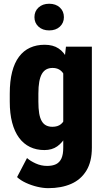

<svg xmlns="http://www.w3.org/2000/svg" viewBox="-20 -771 545 999"><path d="M323.2 -528.3H458V-2.4Q458 70.3 429.4 116.9Q400.9 163.6 350.1 185.8Q299.3 208 231 208Q204.6 208 173.8 200.7Q143.1 193.4 115 180.4Q86.9 167.5 68.8 150.4L120.6 51.3Q137.2 66.4 165.5 79.3Q193.8 92.3 225.1 92.3Q252.9 92.3 271.5 83.3Q290 74.2 299.6 53.5Q309.1 32.7 309.1 -2.4V-404.3ZM30.8 -242.2V-283.7Q30.8 -348.6 43 -396.5Q55.2 -444.3 78.9 -475.8Q102.5 -507.3 136.2 -522.7Q169.9 -538.1 211.9 -538.1Q256.3 -538.1 284.9 -518.8Q313.5 -499.5 330.1 -464.8Q346.7 -430.2 355.7 -383.3Q364.7 -336.4 371.1 -281.7V-239.3Q364.7 -188 353.5 -142.8Q342.3 -97.7 323.7 -63.2Q305.2 -28.8 277.8 -9.5Q250.5 9.8 210.9 9.8Q169.4 9.8 136 -6.3Q102.5 -22.5 79.1 -54.2Q55.7 -85.9 43.2 -133.1Q30.8 -180.2 30.8 -242.2ZM179.7 -283.7V-242.2Q179.7 -206.5 183.8 -181.6Q188 -156.7 197 -141.1Q206.1 -125.5 220 -118.4Q233.9 -111.3 252.4 -111.3Q280.8 -111.3 297.4 -125.2Q314 -139.2 321.5 -164.1Q329.1 -189 328.1 -222.7V-298.8Q328.6 -327.1 324.2 -349.4Q319.8 -371.6 310.5 -386.7Q301.3 -401.9 287.1 -409.7Q272.9 -417.5 253.4 -417.5Q235.4 -417.5 221.4 -410.2Q207.5 -402.8 198.2 -387Q189 -371.1 184.3 -345.7Q179.7 -320.3 179.7 -283.7ZM159.2 -681.6Q159.2 -712.4 180.4 -731.9Q201.7 -751.5 235.8 -751.5Q270.5 -751.5 291.5 -731.9Q312.5 -712.4 312.5 -681.6Q312.5 -651.9 291.5 -632.3Q270.5 -612.8 235.8 -612.8Q201.7 -612.8 180.4 -632.3Q159.2 -651.9 159.2 -681.6Z"/></svg>

Font: Roboto Condensed ExtraBold
Style: Regular
Weight: 800
Designer: Christian Robertson
Foundry: Google
Version: Version 3.008; 2023